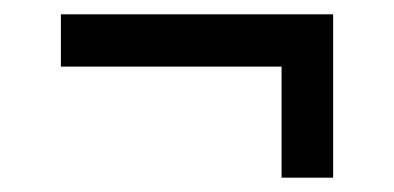

<svg xmlns="http://www.w3.org/2000/svg" viewBox="-20 -310 550 268"><path d="M373 -62V-217H65V-290H445V-62Z"/></svg>

Font: Saira Semi Condensed
Style: Regular
Weight: 400
Width: 4
Designer: Hector Gatti with collaboration of the Omnibus-Type team
Foundry: Omnibus-Type
Version: Version 1.001; ttfautohint (v1.8)